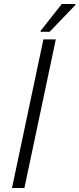

<svg xmlns="http://www.w3.org/2000/svg" viewBox="-20 -940 397 960"><path d="M183 -786V-781H228L357 -915V-920H289ZM197 -743 40 0H102L259 -743Z"/></svg>

Font: Saira UNSAM Light Italic
Style: Regular
Weight: 300
Italic angle: -12°
Designer: Hector Gatti with collaboration of the Omnibus-Type team
Foundry: Omnibus-Type
Version: Version 0.072;PS 000.072;hotconv 1.0.88;makeotf.lib2.5.64775